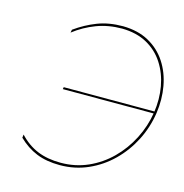

<svg xmlns="http://www.w3.org/2000/svg" viewBox="-106 -806 877 913"><g transform="rotate(15 332.5 -350.0)"><path d="M191 -355H638L637 -345H189ZM637 -350Q647 -417 636 -478.5Q625 -540 593.5 -589Q562 -638 510.5 -666.5Q459 -695 388 -696Q320 -696 262 -674Q204 -652 155 -614L158 -629Q208 -665 263.5 -686.5Q319 -708 389 -708Q463 -707 516.5 -677.5Q570 -648 603 -597.5Q636 -547 647.5 -483Q659 -419 649 -350Q638 -277 605 -212.5Q572 -148 521.5 -98.5Q471 -49 406.5 -20.5Q342 8 268 8Q202 8 153 -12Q104 -32 63 -72L65 -88Q105 -45 154.5 -24.5Q204 -4 269 -4Q341 -4 403 -31.5Q465 -59 513.5 -107Q562 -155 594 -217.5Q626 -280 637 -350Z"/></g></svg>

Font: Jost Thin
Style: Italic
Weight: 200
Italic angle: -5°
Version: Version 3.710